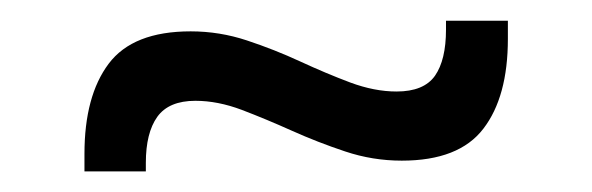

<svg xmlns="http://www.w3.org/2000/svg" viewBox="-20 -397 580 188"><path d="M373.4 -239.7Q344.9 -239.7 318 -248.7Q291.2 -257.6 265.8 -269Q240.4 -280.4 216.8 -289.4Q193.2 -298.3 171.3 -298.3Q145.3 -298.3 134 -282.6Q122.8 -266.9 122.8 -237.6V-229.2H62.7V-246.4Q62.7 -303 86.4 -334.6Q110.2 -366.3 166.7 -366.3Q195 -366.3 221.8 -357.4Q248.7 -348.5 274 -336.8Q299.3 -325.1 323 -316.2Q346.7 -307.4 368.3 -307.4Q395 -307.4 405.9 -322.8Q416.7 -338.3 416.7 -368V-376.7H477.3V-359Q477.3 -302.2 453.3 -271Q429.4 -239.7 373.4 -239.7Z"/></svg>

Font: Anek Kannada Medium
Style: Regular
Weight: 500
Designer: Vaishnavi Murthy, Maithili Shingre (Kannada) & Yesha Goshar (Latin)
Foundry: Ek Type
Version: Version 1.003